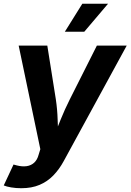

<svg xmlns="http://www.w3.org/2000/svg" viewBox="-38 -787 690 1015"><path d="M-18.2 193.3 33.5 82.8 50.5 87.4Q79.5 94.8 103 91.4Q126.5 87.9 142.8 72.9Q159.1 57.9 166.2 30.9L175.2 1.6L60.7 -545.9H212.1L257.1 -262.5Q265.1 -209.1 266.7 -155.3Q268.3 -101.6 272 -43.1H237.9Q260.9 -101.6 282.9 -155.6Q304.8 -209.6 331.4 -262.5L474.1 -545.9H631.9L299 64.4Q275.3 108.2 243.9 140.5Q212.6 172.8 171 190.4Q129.5 208 74.4 208Q46.3 208 21.4 203.8Q-3.5 199.6 -18.2 193.3ZM304.7 -619.1 397.1 -767.1H533L407.4 -619.1Z"/></svg>

Font: Adwaita Sans
Style: Italic
Weight: 400
Italic angle: -9.39999°
Designer: Rasmus Andersson
Foundry: rsms
Version: Version 4.001;git-9221beed3